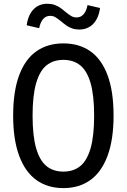

<svg xmlns="http://www.w3.org/2000/svg" viewBox="-20 -968 660 1000"><path d="M310.2 11.7Q228.7 11.7 170.2 -29.8Q111.8 -71.2 80.2 -155.7Q48.5 -240.2 48.5 -365.7Q48.5 -492.8 80.1 -576.8Q111.7 -660.8 170.2 -701.4Q228.7 -742 310.2 -742Q391.7 -742 450.1 -701.4Q508.5 -660.8 540 -576.8Q571.5 -492.8 571.5 -365.7Q571.5 -240.2 539.9 -155.7Q508.3 -71.2 450 -29.8Q391.7 11.7 310.2 11.7ZM310.2 -656.2Q257.7 -656.2 222.3 -627.7Q187 -599.2 168.3 -535.1Q149.7 -471 149.7 -365.7Q149.7 -260 168.3 -195.8Q187 -131.5 222.3 -102.8Q257.7 -74.2 310.2 -74.2Q362.7 -74.2 397.9 -102.8Q433.2 -131.5 451.8 -195.7Q470.3 -259.8 470.3 -365.7Q470.3 -471.2 451.8 -535.2Q433.2 -599.2 397.9 -627.7Q362.7 -656.2 310.2 -656.2ZM319.8 -907.2Q338.7 -891.7 351.2 -884.4Q363.7 -877.2 379 -877.2Q400.8 -877.2 415.3 -893.7Q429.8 -910.2 436 -941.5L501 -926.3Q493.7 -872.5 465.2 -843.3Q436.8 -814.2 392.3 -814.2Q372.3 -814.2 355.9 -820Q339.5 -825.8 327.4 -834.1Q315.3 -842.3 300 -855.5Q280.8 -871 268.7 -878.2Q256.5 -885.5 241.3 -885.5Q219.5 -885.5 204.8 -869Q190.2 -852.5 184 -821.2L119 -836.3Q126.3 -890.2 154.6 -919.3Q182.8 -948.5 227.2 -948.5Q247.2 -948.5 263.6 -942.7Q280 -936.8 291.9 -928.8Q303.8 -920.7 319.8 -907.2Z"/></svg>

Font: Monaspace Neon Var ExtraLight
Style: Regular
Weight: 200
Designer: Riley Cran and the Lettermatic Team
Version: Version 1.200 (Monaspace Neon Var)